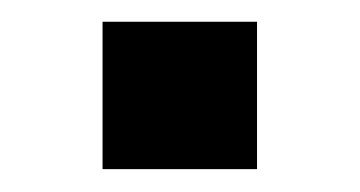

<svg xmlns="http://www.w3.org/2000/svg" viewBox="-20 -401 324 173"><path d="M211.6 -248.6H72.4V-381.4H211.6Z"/></svg>

Font: Riot Sans
Style: Bold
Weight: 600
Designer: Rasmus Andersson
Foundry: rsms
Version: Version 4.001